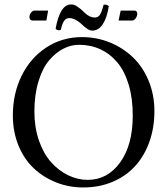

<svg xmlns="http://www.w3.org/2000/svg" viewBox="-20 -823 742 853"><path d="M516.1 -775.9H577.1Q589.8 -775.9 589.8 -761.2Q589.8 -752 583 -741.9Q576.2 -731.9 566.9 -731.9H506.8ZM186 -731.9H124Q117.7 -731.9 114.3 -736.6Q110.8 -741.2 110.8 -747.1Q110.8 -756.3 117.4 -766.1Q124 -775.9 132.8 -775.9H193.8ZM400.9 -745.1Q415 -745.1 423.3 -756.6Q431.6 -768.1 440.4 -802.2Q454.6 -803.7 463.4 -795.9Q455.6 -744.6 436.8 -715.8Q418 -687 389.6 -687Q385.3 -687 380.1 -688.7Q375 -690.4 371.3 -692.4Q367.7 -694.3 361.8 -699.2L353 -706.1L343.8 -714.4Q336.9 -720.2 335 -722.2Q309.6 -742.7 289.1 -742.7Q273.4 -742.7 264.9 -730.5Q256.3 -718.3 250 -689.9Q234.4 -685.5 227.1 -695.8Q246.6 -803.2 295.4 -803.2Q302.7 -803.2 309.3 -801.3Q315.9 -799.3 323.2 -793.9L334 -786.1Q337.4 -784.2 346.7 -775.4Q356 -766.6 356.4 -766.1Q378.4 -745.1 400.9 -745.1ZM331.1 -624Q295.4 -624 261.5 -606.7Q227.5 -589.4 198.2 -554.9Q168.9 -520.5 150.9 -461.4Q132.8 -402.3 132.8 -327.1Q132.8 -257.3 152.8 -199.2Q172.9 -141.1 206.3 -103.3Q239.7 -65.4 282.2 -44.7Q324.7 -23.9 370.1 -23.9Q457.5 -23.9 513.7 -101.3Q569.8 -178.7 569.8 -310.1Q569.8 -386.2 551.8 -446.5Q533.7 -506.8 501.5 -545.4Q469.2 -584 426 -604Q382.8 -624 331.1 -624ZM666 -329.1Q666 -254.9 643.3 -191.9Q620.6 -128.9 579.8 -84.5Q539.1 -40 480 -15.1Q420.9 9.8 350.1 9.8Q285.6 9.8 228.8 -12.9Q171.9 -35.6 129.2 -76.2Q86.4 -116.7 61.8 -177.2Q37.1 -237.8 37.1 -310.1Q37.1 -407.2 76.2 -486.6Q115.2 -565.9 185.8 -612.1Q256.3 -658.2 344.2 -658.2Q409.7 -658.2 468.3 -634.3Q526.9 -610.4 570.8 -568.1Q614.7 -525.9 640.4 -463.9Q666 -401.9 666 -329.1Z"/></svg>

Font: Linux Libertine G
Style: Regular
Weight: 400
Designer: Philipp H. Poll
Foundry: Philipp H. Poll
Version: Version 4.7.5